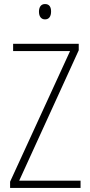

<svg xmlns="http://www.w3.org/2000/svg" viewBox="-20 -1024 445 951"><path d="M203 -1004C181 -1004 173 -986 173 -966C173 -944 183 -928 203 -928C223 -928 233 -943 233 -967C233 -987 226 -1004 203 -1004ZM379 -93V-129H75L370 -775V-807H45V-771H327L30 -124V-93Z"/></svg>

Font: Noto Sans Telugu UI Condensed ExtraLight
Style: Regular
Weight: 200
Width: 3
Designer: Jelle Bosma - Monotype Design Team
Foundry: Monotype Imaging Inc.
Version: Version 2.005